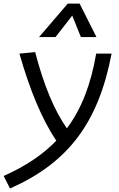

<svg xmlns="http://www.w3.org/2000/svg" viewBox="-55 -815 661 1065"><path d="M0.5 230.5C324.2 87.4 490.7 -134.8 564 -517.6H478.5C449.2 -346.7 397.5 -211.9 315.9 -103C245.6 -203.6 187.5 -343.3 140.1 -525.9L52.7 -517.6C109.9 -317.4 177.2 -153.3 257.3 -34.7C181.6 43.9 85.4 107.4 -34.7 161.1ZM386.7 -794.9H320.8L161.6 -609.4H252.9L345.7 -728.5L393.6 -609.4H480Z"/></svg>

Font: Cascadia Code PL SemiLight
Style: Italic
Weight: 350
Italic angle: -10°
Monospace: yes
Designer: Aaron Bell
Foundry: Saja Typeworks
Version: Version 2404.023